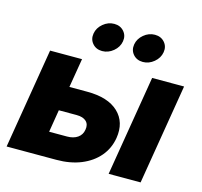

<svg xmlns="http://www.w3.org/2000/svg" viewBox="-110 -889 1059 1009"><g transform="rotate(15 420.0 -384.5)"><path d="M248 -387.7H345.2Q458.5 -387.7 514.6 -334.5Q570.8 -281.2 556.6 -192.4Q546.9 -134.3 510.3 -91.1Q473.6 -47.9 415 -23.9Q356.4 0 281.2 0H10.3L100.6 -545.9H274.4ZM226.1 -254.9 206.1 -132.8H303.2Q338.4 -132.8 360.8 -148.4Q383.3 -164.1 387.7 -192.4Q393.1 -221.7 375.7 -238.3Q358.4 -254.9 323.2 -254.9ZM565.4 0 655.8 -545.9H829.6L739.3 0ZM364.7 -614.3Q332 -614.3 312.3 -637Q292.5 -659.7 297.9 -691.9Q303.2 -723.6 330.3 -746.3Q357.4 -769 390.6 -769Q423.8 -769 443.6 -746.3Q463.4 -723.6 458 -691.9Q452.6 -659.7 425.3 -637Q397.9 -614.3 364.7 -614.3ZM586.4 -614.3Q553.2 -614.3 533.4 -637Q513.7 -659.7 519 -691.9Q524.4 -723.6 551.5 -746.3Q578.6 -769 611.8 -769Q645 -769 664.8 -746.3Q684.6 -723.6 679.2 -691.9Q673.8 -659.7 646.5 -637Q619.1 -614.3 586.4 -614.3Z"/></g></svg>

Font: Inter Extra Bold
Style: Italic
Weight: 800
Italic angle: -9.39999°
Designer: Rasmus Andersson
Foundry: rsms
Version: Version 4.000;git-3c8e0fc